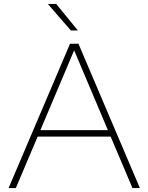

<svg xmlns="http://www.w3.org/2000/svg" viewBox="-20 -964 761 984"><path d="M659 0 547 -264H173L61 0H24L339 -740H382L697 0ZM187 -297H533L360 -706ZM343 -808 225 -944H268L379 -808Z"/></svg>

Font: Encode Sans Expanded Thin
Style: Regular
Weight: 250
Width: 7
Designer: Multiple Designers
Foundry: Impallari Type
Version: Version 2.000